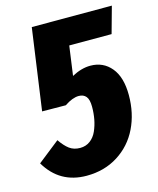

<svg xmlns="http://www.w3.org/2000/svg" viewBox="-127 -754 699 847"><g transform="rotate(-15 222.0 -330.0)"><path d="M464.8 -678.2 431.2 -557.1H237.8L219.2 -422.9Q263.2 -446.8 304.2 -446.8Q362.8 -446.8 398.9 -403.3Q435.1 -359.9 435.1 -277.8Q435.1 -194.8 402.6 -127.9Q370.1 -61 307.9 -21.5Q245.6 18.1 164.1 18.1Q41.5 18.1 -21 -87.9L79.1 -167Q99.1 -137.7 119.1 -122.8Q139.2 -107.9 168 -107.9Q194.3 -107.9 213.9 -122.6Q233.4 -137.2 244.1 -161.6Q254.9 -186 260 -213.1Q265.1 -240.2 265.1 -270Q265.1 -303.2 253.4 -317.1Q241.7 -331.1 220.2 -331.1Q191.9 -331.1 154.8 -306.2L46.9 -307.1L99.1 -678.2Z"/></g></svg>

Font: Fira Sans Compressed ExtraBold
Style: Italic
Weight: 800
Width: 3
Italic angle: -8°
Designer: Carrois Corporate & Edenspiekermann AG
Foundry: Carrois Corporate GbR & Edenspiekermann AG
Version: Version 4.203;PS 004.203;hotconv 1.0.88;makeotf.lib2.5.64775